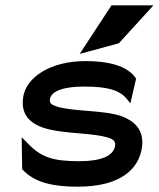

<svg xmlns="http://www.w3.org/2000/svg" viewBox="-20 -692 598 723"><path d="M427.5 -529 557.9 -672H399.9L280.1 -489ZM302.5 -462C169.5 -462 77.2 -401 66.8 -324C55.2 -238 123.4 -210 194.9 -199C255.6 -189 334.6 -189 382.7 -175C404.9 -169 415.8 -161 413.5 -144C408.1 -104 359.5 -85 278.5 -85C180.5 -85 135.4 -99 84.6 -152L61.7 -175L63.4 -55C110.3 -2 186.5 11 272.5 11C437.5 11 503.8 -58 514.7 -138C523.6 -204 484.9 -236 439.3 -254C371.6 -278 262.6 -271 196.2 -290C175.2 -297 165.8 -302 168 -318C172.3 -350 221.5 -366 296.5 -366C385.5 -366 427.7 -353 455.5 -322L471 -303L492.5 -396C460.3 -446 383.5 -462 302.5 -462Z"/></svg>

Font: Charger
Style: ExBdIt
Weight: 400
Designer: Jasper
Foundry: Cannot Into Space Fonts
Version: Version 0.99